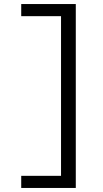

<svg xmlns="http://www.w3.org/2000/svg" viewBox="-20 -790 510 950"><path d="M282 -710H85V-770H355V140H85V80H282Z"/></svg>

Font: Mplus 1p
Style: Regular
Weight: 400
Version: Version 1.061